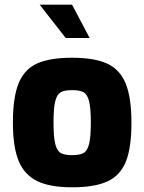

<svg xmlns="http://www.w3.org/2000/svg" viewBox="-20 -793 615 818"><path d="M35 -270Q35 -379 59.5 -438.5Q84 -498 138 -522.5Q192 -547 287 -547Q382 -547 436.5 -522Q491 -497 515.5 -437Q540 -377 540 -270Q540 -164 516.5 -105Q493 -46 438.5 -20.5Q384 5 287 5Q193 5 138.5 -21.5Q84 -48 59.5 -107.5Q35 -167 35 -270ZM367 -271Q367 -333 359.5 -362Q352 -391 336 -400Q320 -409 287 -409Q254 -409 238.5 -400Q223 -391 215.5 -362.5Q208 -334 208 -271Q208 -208 215.5 -179Q223 -150 239 -141Q255 -132 287 -132Q320 -132 336 -141Q352 -150 359.5 -179.5Q367 -209 367 -271ZM149 -773H287L362 -631H260Z"/></svg>

Font: Exo ExtraBold
Style: Regular
Weight: 800
Designer: Natanael Gama
Foundry: Natanael Gama
Version: Version 1.500